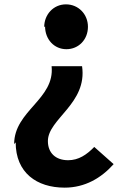

<svg xmlns="http://www.w3.org/2000/svg" viewBox="-20 -589 595 882"><path d="M52 65C52 204 148 273 277 273C370 273 445 229 502 165L413 86C378 122 341 147 293 147C235 147 200 113 200 59C200 -43 382 -113 357 -285H217C233 -133 45 -81 45 73ZM187 -468C187 -408 229 -363 285 -363C341 -363 384 -407 384 -466C384 -524 340 -569 283 -569C226 -569 183 -523 183 -464Z"/></svg>

Font: GenEiGothic-pro-Regular
Style: Bold
Weight: 700
Designer: Ryoko NISHIZUKA (kana & ideographs); Paul D. Hunt (Latin, Greek & Cyrillic); Wenlong ZHANG (bopomofo); Sandoll Communica
Foundry: Adobe Systems Incorporated; o_tamon
Version: Version 1.000.140830